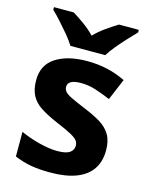

<svg xmlns="http://www.w3.org/2000/svg" viewBox="-116 -842 730 927"><g transform="rotate(15 248.5 -378.0)"><path d="M459 -162Q459 -107 433 -68.5Q407 -30 355 -10Q303 10 226 10Q169 10 128 2.5Q87 -5 46 -22V-145Q90 -125 141 -112Q192 -99 231 -99Q275 -99 293.5 -112Q312 -125 312 -146Q312 -160 304.5 -171Q297 -182 272 -196Q247 -210 194 -232Q143 -254 110 -275.5Q77 -297 61 -327.5Q45 -358 45 -404Q45 -480 104 -518Q163 -556 261 -556Q312 -556 358 -546Q404 -536 453 -513L408 -406Q368 -423 332 -434.5Q296 -446 259 -446Q226 -446 209.5 -437Q193 -428 193 -410Q193 -397 201.5 -386.5Q210 -376 234.5 -364Q259 -352 307 -332Q354 -313 388 -292.5Q422 -272 440.5 -241.5Q459 -211 459 -162ZM162 -606Q148 -629 125.5 -656Q103 -683 79.5 -709Q56 -735 37 -753V-766H136Q162 -750 192 -728.5Q222 -707 248 -680Q274 -707 305 -728.5Q336 -750 362 -766H461V-753Q443 -735 419 -709Q395 -683 372.5 -656Q350 -629 336 -606Z"/></g></svg>

Font: Noto Sans Armenian
Style: Regular
Weight: 400
Designer: Monotype Design Team
Foundry: Monotype Imaging Inc.
Version: Version 2.007